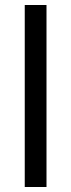

<svg xmlns="http://www.w3.org/2000/svg" viewBox="-20 -748 285 768"><path d="M166 -728H79V0H166Z"/></svg>

Font: Wafeq
Style: Regular
Weight: 400
Designer: Rasmus Andersson & Azza Alameddine
Foundry: Google & TypeTogether
Version: Version 3.000;FEAKit 1.0